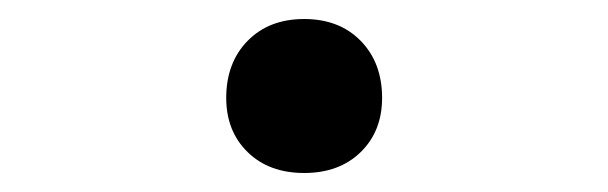

<svg xmlns="http://www.w3.org/2000/svg" viewBox="-20 -172 640 202"><path d="M300 10Q263 10 240.5 -12Q218 -34 218 -69Q218 -106 240.5 -129Q263 -152 300 -152Q337 -152 359.5 -129Q382 -106 382 -69Q382 -34 359.5 -12Q337 10 300 10Z"/></svg>

Font: JetBrainsMono NFM
Style: Regular
Weight: 400
Monospace: yes
Designer: Philipp Nurullin, Konstantin Bulenkov
Foundry: JetBrains
Version: Version 2.304; ttfautohint (v1.8.4.7-5d5b);Nerd Fonts 3.3.0